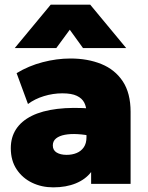

<svg xmlns="http://www.w3.org/2000/svg" viewBox="-20 -792 638 827"><path d="M209.5 15Q159.5 15 118 -5Q76.5 -25 51.5 -62.8Q26.5 -100.5 26.5 -154Q26.5 -200.5 49.2 -235.5Q72 -270.5 116.5 -292.8Q161 -315 226.8 -323Q292.5 -331 378.5 -324L379.5 -205Q345.5 -212.5 314.5 -214.2Q283.5 -216 259.5 -211.5Q235.5 -207 221.5 -195.8Q207.5 -184.5 207.5 -165.5Q207.5 -145 224 -135Q240.5 -125 267 -125Q291 -125 310.2 -133Q329.5 -141 341 -157.8Q352.5 -174.5 352.5 -201V-307Q352.5 -331 343 -349.8Q333.5 -368.5 311 -379.2Q288.5 -390 248.5 -390Q208.5 -390 169.2 -378Q130 -366 100.5 -344L51.5 -477Q103.5 -508.5 164 -524.2Q224.5 -540 283.5 -540Q358 -540 416.5 -516.2Q475 -492.5 508.8 -441.8Q542.5 -391 542.5 -310V0H372.5V-51Q348.5 -19.5 306.5 -2.2Q264.5 15 209.5 15ZM43.5 -585 198.5 -772H368.5L523.5 -585H337.5L280.5 -664L222.5 -585Z"/></svg>

Font: Geologica Cursive Black
Style: Regular
Weight: 900
Designer: Sindre Bremnes, Frode Helland
Foundry: Monokrom Skriftforlag AS
Version: Version 1.010;gftools[0.9.28]